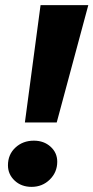

<svg xmlns="http://www.w3.org/2000/svg" viewBox="-20 -720 364 748"><path d="M138 -700H324L201 -243H77ZM11 -76Q11 -118 40 -145Q69 -172 112 -172Q151 -172 177 -148.5Q203 -125 203 -90Q203 -49 174 -20.5Q145 8 103 8Q63 8 37 -16.5Q11 -41 11 -76Z"/></svg>

Font: Montserrat Alternates
Style: Bold Italic
Weight: 700
Italic angle: -11.3°
Designer: Julieta Ulanovsky
Foundry: Julieta Ulanovsky
Version: Version 7.200